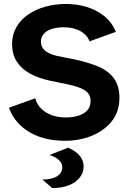

<svg xmlns="http://www.w3.org/2000/svg" viewBox="-20 -700 650 971"><path d="M308 12Q238 12 181.5 -7.5Q125 -27 85 -64.5Q45 -102 25 -155L158 -203Q167 -172 188.5 -150.5Q210 -129 242 -117.5Q274 -106 312 -106Q345 -106 373.5 -114Q402 -122 420 -140.5Q438 -159 438 -189Q438 -224 410.5 -242.5Q383 -261 320 -274L237 -291Q175 -304 131.5 -328Q88 -352 64.5 -389Q41 -426 41 -477Q41 -524 62.5 -562Q84 -600 121.5 -626Q159 -652 208.5 -666Q258 -680 314 -680Q367 -680 416.5 -665.5Q466 -651 505.5 -620Q545 -589 566 -539L433 -491Q424 -514 405 -530Q386 -546 360 -554Q334 -562 302 -562Q269 -562 243 -554Q217 -546 202 -529.5Q187 -513 187 -489Q187 -461 208.5 -443.5Q230 -426 269 -417L360 -399Q424 -385 474.5 -364.5Q525 -344 554.5 -306Q584 -268 584 -205Q584 -135 545 -86.5Q506 -38 443.5 -13Q381 12 308 12ZM244 251 194 208Q223 208 245.5 201.5Q268 195 281.5 181Q295 167 295 145Q295 125 277 108.5Q259 92 230 84L324 47Q368 66 385.5 90.5Q403 115 403 141Q403 172 384 197Q365 222 329.5 236.5Q294 251 244 251Z"/></svg>

Font: Atkinson Hyperlegible Next
Style: Bold
Weight: 700
Designer: Elliott Scott, Megan Eiswerth, Linus Boman, Theodore Petrosky, Letters from Sweden
Foundry: Applied Design Works, Letters from Sweden
Version: Version 2.001